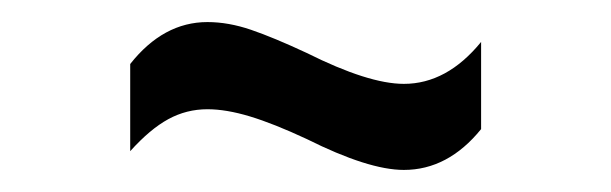

<svg xmlns="http://www.w3.org/2000/svg" viewBox="-20 -363 554 174"><path d="M168 -343Q187 -343 207.5 -336Q228 -329 258 -315Q314 -287 346 -287Q385 -287 416 -325V-246Q386 -209 346 -209Q314 -209 258 -237Q228 -251 206.5 -257.5Q185 -264 168 -264Q149 -264 132.5 -255Q116 -246 98 -226V-305Q128 -343 168 -343Z"/></svg>

Font: XXII Aven Bold
Style: Regular
Weight: 700
Designer: Lecter Johnson
Foundry: Doubletwo Studios
Version: Version 1.001